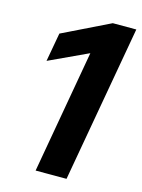

<svg xmlns="http://www.w3.org/2000/svg" viewBox="-108 -764 613 828"><g transform="rotate(15 198.0 -350.0)"><path d="M231 -550 57 -469 80 -597 291 -700H396L272 0H134Z"/></g></svg>

Font: Bai Jamjuree
Style: Bold Italic
Weight: 700
Italic angle: -10°
Designer: Katatrad Aksorn Co.,Ltd.
Foundry: Cadson Demak Co.,Ltd.
Version: Version 1.000; ttfautohint (v1.6)